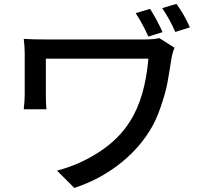

<svg xmlns="http://www.w3.org/2000/svg" viewBox="-20 -882 1040 975"><path d="M789.1 -688.5 866.2 -639.6Q855.5 -614.3 850.6 -584Q837.9 -502.9 829.6 -458.5Q821.3 -414.1 796.4 -339.8Q771.5 -265.6 736.3 -211.9Q674.8 -115.2 576.2 -41Q477.5 33.2 357.4 72.3L269.5 -15.6Q382.8 -44.9 482.4 -109.4Q582 -173.8 639.6 -264.6Q716.8 -385.7 733.4 -584H212.9V-398.4Q212.9 -354.5 215.8 -327.1H100.6Q105.5 -373 105.5 -398.4V-611.3Q105.5 -643.6 100.6 -684.6Q144.5 -681.6 213.9 -681.6H711.9Q758.8 -681.6 789.1 -688.5ZM803.7 -840.8 876 -862.3Q914.1 -810.5 944.3 -743.2L870.1 -719.7Q844.7 -779.3 803.7 -840.8ZM668.9 -815.4 742.2 -836.9Q777.3 -781.2 805.7 -718.8L733.4 -696.3Q705.1 -759.8 668.9 -815.4Z"/></svg>

Font: GenEi Gothic M SemiBold
Style: Regular
Weight: 500
Designer: o_tamon (Modified); [Source Han Sans]
Ryoko NISHIZUKA  (kana & ideographs); Paul D. Hunt (Latin, Greek & Cyrillic); Wenl
Version: Version 1.1a;Original Version 1.004